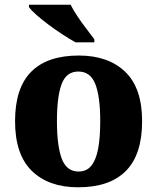

<svg xmlns="http://www.w3.org/2000/svg" viewBox="-20 -786 668 816"><path d="M312 10Q187 10 115.5 -59.5Q44 -129 44 -271Q44 -412 112.5 -481Q181 -550 315 -550Q440 -550 512 -481Q584 -412 584 -271Q584 -129 515 -59.5Q446 10 312 10ZM314 -57Q348 -57 368 -81.5Q388 -106 397 -153.5Q406 -201 406 -271Q406 -376 385 -429Q364 -482 313 -482Q262 -482 242 -429Q222 -376 222 -271Q222 -166 242.5 -111.5Q263 -57 314 -57ZM301 -606Q276 -620 246 -639.5Q216 -659 186.5 -681Q157 -703 134.5 -723Q112 -743 103 -756V-766H280Q291 -744 309 -717Q327 -690 347 -664Q367 -638 381 -619V-606Z"/></svg>

Font: Noto Serif Gujarati ExtraBold
Style: Regular
Weight: 800
Version: Version 2.102